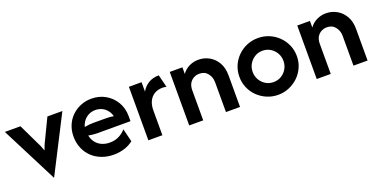

<svg xmlns="http://www.w3.org/2000/svg" viewBox="-21 -906 2762 1405"><g transform="rotate(-20 1360.5 -204.0)"><path d="M228.5 20.8 5.6 -416.7H127.1L197.2 -270.8Q206.9 -252.1 215.3 -233.3Q223.6 -214.6 231.9 -190.3Q240.3 -214.6 248.6 -233.3Q256.9 -252.1 266.7 -270.8L336.8 -416.7H453.5L229.9 20.8Z M700 12.5Q648.6 12.5 605.6 -4.2Q562.5 -20.8 531.2 -51Q500 -81.2 483 -122.6Q466 -163.9 466 -212.5Q466 -259 482.3 -298.6Q498.6 -338.2 528.5 -367.4Q558.3 -396.5 597.6 -412.8Q636.8 -429.2 681.9 -429.2Q743.1 -429.2 791.3 -401.4Q839.6 -373.6 868.1 -325.3Q896.5 -277.1 896.5 -216V-176.4H637.5Q620.1 -176.4 603.5 -178.5Q586.8 -180.6 570.1 -183.3Q575.7 -153.5 593.4 -129.9Q611.1 -106.2 639.2 -93.4Q667.4 -80.6 702.8 -80.6Q742.4 -80.6 774.3 -96.9Q806.2 -113.2 827.1 -138.2L852.1 -36.1Q820.8 -11.8 781.9 0.3Q743.1 12.5 700 12.5ZM567.4 -250.7Q584.7 -254.2 602.4 -255.9Q620.1 -257.6 637.5 -257.6H727.1Q745.8 -257.6 762.5 -256.6Q779.2 -255.6 794.4 -252.1Q787.5 -279.2 771.5 -299Q755.6 -318.8 732.6 -329.9Q709.7 -341 681.2 -341Q653.5 -341 630.2 -329.5Q606.9 -318.1 591 -297.9Q575 -277.8 567.4 -250.7Z M971.5 0V-416.7H1070.1V-343.8Q1091.7 -380.6 1125.7 -400.7Q1159.7 -420.8 1205.6 -420.8L1229.9 -322.2Q1222.9 -324.3 1215.3 -325.3Q1207.6 -326.4 1200 -326.4Q1163.9 -326.4 1137.2 -310.8Q1110.4 -295.1 1095.5 -265.3Q1080.6 -235.4 1080.6 -193.1V0Z M1289.6 0V-416.7H1388.2V-365.3Q1410.4 -396.5 1444.1 -412.8Q1477.8 -429.2 1516 -429.2Q1560.4 -429.2 1599 -408Q1637.5 -386.8 1661.5 -345.8Q1685.4 -304.9 1685.4 -247.2V0H1575.7V-232.6Q1575.7 -270.8 1552.8 -300.7Q1529.9 -330.6 1487.5 -330.6Q1464.6 -330.6 1444.1 -319.8Q1423.6 -309 1411.1 -287.8Q1398.6 -266.7 1398.6 -234V0Z M1979.9 12.5Q1933.3 12.5 1892.7 -4.9Q1852.1 -22.2 1821.2 -52.4Q1790.3 -82.6 1773.3 -122.6Q1756.2 -162.5 1756.2 -208.3Q1756.2 -254.2 1773.3 -294.1Q1790.3 -334 1821.2 -364.6Q1852.1 -395.1 1892.7 -412.2Q1933.3 -429.2 1979.9 -429.2Q2025.7 -429.2 2066.3 -412.2Q2106.9 -395.1 2137.8 -364.6Q2168.8 -334 2186.1 -294.1Q2203.5 -254.2 2203.5 -208.3Q2203.5 -162.5 2186.1 -122.6Q2168.8 -82.6 2137.8 -52.4Q2106.9 -22.2 2066.3 -4.9Q2025.7 12.5 1979.9 12.5ZM1979.2 -86.8Q2013.2 -86.8 2040.3 -103.1Q2067.4 -119.4 2083.3 -147.2Q2099.3 -175 2099.3 -208.3Q2099.3 -242.4 2083.3 -269.8Q2067.4 -297.2 2040.3 -313.9Q2013.2 -330.6 1979.2 -330.6Q1945.8 -330.6 1918.8 -313.9Q1891.7 -297.2 1875.7 -269.8Q1859.7 -242.4 1859.7 -208.3Q1859.7 -175 1875.7 -147.2Q1891.7 -119.4 1918.8 -103.1Q1945.8 -86.8 1979.2 -86.8Z M2282.6 0V-416.7H2381.2V-365.3Q2403.5 -396.5 2437.2 -412.8Q2470.8 -429.2 2509 -429.2Q2553.5 -429.2 2592 -408Q2630.6 -386.8 2654.5 -345.8Q2678.5 -304.9 2678.5 -247.2V0H2568.8V-232.6Q2568.8 -270.8 2545.8 -300.7Q2522.9 -330.6 2480.6 -330.6Q2457.6 -330.6 2437.2 -319.8Q2416.7 -309 2404.2 -287.8Q2391.7 -266.7 2391.7 -234V0Z"/></g></svg>

Font: Afacad Flux SemiBold
Style: Regular
Weight: 600
Designer: Kristian Moeller
Foundry: Dicotype
Version: Version 1.100